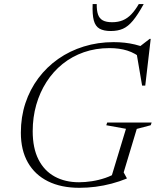

<svg xmlns="http://www.w3.org/2000/svg" viewBox="-20 -886 744 916"><path d="M357 -16.5Q386 -16.5 418.5 -21.5Q451 -26.5 482.5 -37.2Q514 -48 538.5 -64L506.5 -26L581 -271.5L487 -288.5L491.5 -301.5H703.5L699 -288.5L632.5 -271L570 -63.5L585 -36L584.5 -34Q550 -20 512.5 -10Q475 0 436.2 5Q397.5 10 358.5 10Q271.5 10 209 -21Q146.5 -52 113 -110.8Q79.5 -169.5 79.5 -253Q79.5 -328 101.2 -393.8Q123 -459.5 163 -513Q203 -566.5 258 -605Q313 -643.5 380 -664.2Q447 -685 521.5 -685Q550 -685 574.8 -682.2Q599.5 -679.5 623.5 -673.8Q647.5 -668 672.5 -658.5L641.5 -660L694 -700.5H699L673 -477.5H658L631 -635.5L660.5 -603.5Q625 -633 587 -644.8Q549 -656.5 502.5 -656.5Q436.5 -656.5 380 -636.8Q323.5 -617 278.5 -580.8Q233.5 -544.5 201.8 -495Q170 -445.5 153 -386Q136 -326.5 136 -260Q136 -179.5 163.5 -125.2Q191 -71 240.8 -43.8Q290.5 -16.5 357 -16.5ZM515 -780Q543.5 -780 565.8 -789.2Q588 -798.5 606.5 -817.8Q625 -837 642 -866.5H665.5Q637.5 -815.5 614.2 -787.5Q591 -759.5 566.5 -748.8Q542 -738 508.5 -738Q475 -738 455 -749.2Q435 -760.5 427.5 -788.5Q420 -816.5 422 -866.5H441.5Q441 -836.5 447.5 -817.2Q454 -798 470.2 -789Q486.5 -780 515 -780Z"/></svg>

Font: Newsreader 24pt Light
Style: Italic
Weight: 300
Italic angle: -17°
Designer: Hugues Gentile
Foundry: Production Type
Version: Version 1.003